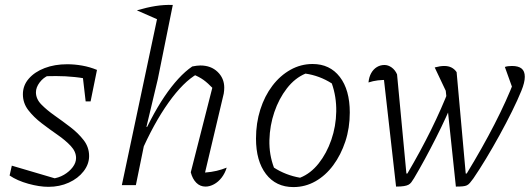

<svg xmlns="http://www.w3.org/2000/svg" viewBox="-20 -752 2156 780"><path d="M19 -39 28 -79 218 -23 191 -26Q218 -29 240 -42Q262 -55 275.5 -73Q289 -91 289 -110Q289 -136 267.5 -159Q246 -182 213.5 -204.5Q181 -227 149 -251.5Q117 -276 95 -304.5Q73 -333 73 -369Q73 -405 97 -432.5Q121 -460 161.5 -475.5Q202 -491 253 -491Q283 -491 314 -485.5Q345 -480 374 -468L359 -426Q322 -435 284 -439Q246 -443 208 -443Q190 -443 172.5 -442.5Q155 -442 138 -439L178 -446Q156 -437 141 -417Q126 -397 126 -377Q126 -350 148 -327.5Q170 -305 202 -282.5Q234 -260 266 -235.5Q298 -211 320 -182.5Q342 -154 342 -118Q342 -85 319.5 -56Q297 -27 259.5 -10Q222 7 177 7Q140 7 95 -5.5Q50 -18 19 -39ZM328 -340 313 -469 374 -468 348 -340Z M551 -128 540 -154Q566 -215 593 -266.5Q620 -318 648 -359.5Q676 -401 704.5 -432Q733 -463 761 -482Q771 -484 779 -485Q787 -486 794 -486Q837 -486 864 -460Q891 -434 891 -396Q891 -390 890.5 -384.5Q890 -379 889 -372L813 -51Q839 -53 860 -58Q881 -63 901 -71Q894 -48 880.5 -30.5Q867 -13 849.5 -3.5Q832 6 815 6Q793 6 777.5 -9.5Q762 -25 755 -52L847 -413V-391Q824 -415 806.5 -427.5Q789 -440 764 -450L782 -452Q725 -420 664.5 -335Q604 -250 551 -128ZM475 0 627 -717 682 -732 621 -430 575 -237 580 -235 532 0ZM627 -670 536 -710Q577 -722 611.5 -727.5Q646 -733 682 -732Z M1172 8Q1101 8 1060.5 -45Q1020 -98 1020 -189Q1020 -252 1037.5 -307Q1055 -362 1086.5 -403.5Q1118 -445 1160 -468.5Q1202 -492 1250 -492Q1320 -492 1360.5 -439.5Q1401 -387 1401 -295Q1401 -232 1383 -177.5Q1365 -123 1334 -81Q1303 -39 1261.5 -15.5Q1220 8 1172 8ZM1199 -30Q1242 -47 1274.5 -88Q1307 -129 1326 -184Q1345 -239 1346 -299Q1347 -359 1328 -413Q1303 -429 1276 -439Q1249 -449 1221 -453Q1178 -435 1145.5 -393Q1113 -351 1094.5 -296.5Q1076 -242 1074.5 -183Q1073 -124 1093 -71Q1116 -56 1143 -45.5Q1170 -35 1199 -30Z M1832 6 1787 -420 1800 -364 1746 -478Q1768 -484 1785 -484Q1818 -484 1835 -459L1872 -47H1876Q1940 -152 1989 -247.5Q2038 -343 2070 -426L2068 -377L2031 -480Q2042 -484 2060 -484Q2086 -484 2099 -473.5Q2112 -463 2112 -440Q2112 -417 2098 -383Q2083 -346 2060 -299.5Q2037 -253 2009.5 -203Q1982 -153 1954.5 -107.5Q1927 -62 1903 -27Q1895 -16 1889 -9Q1883 -2 1876.5 1Q1870 4 1859.5 5Q1849 6 1832 6ZM1589 6 1536 -462 1560 -427Q1535 -428 1515 -425.5Q1495 -423 1477 -417Q1479 -439 1488 -455Q1497 -471 1511 -479.5Q1525 -488 1542 -488Q1557 -488 1571 -478Q1585 -468 1593 -450L1631 -47H1635Q1688 -137 1731 -224Q1774 -311 1806 -394L1825 -352Q1811 -318 1792 -276.5Q1773 -235 1751 -191.5Q1729 -148 1706.5 -106.5Q1684 -65 1662 -28Q1656 -18 1651 -11.5Q1646 -5 1639.5 -1.5Q1633 2 1621 4Q1609 6 1589 6Z"/></svg>

Font: Piazzolla Thin ExtraLight
Style: Italic
Weight: 250
Italic angle: -11.3°
Version: Version 2.005